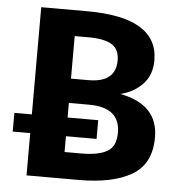

<svg xmlns="http://www.w3.org/2000/svg" viewBox="-51 -740 729 787"><g transform="rotate(5 314.0 -346.0)"><path d="M441 -366Q598 -336 598 -201Q598 -92 520 -46Q442 0 302 0H87V-174H15V-251H87V-692H275Q568 -692 568 -515Q568 -454 531.5 -416.5Q495 -379 441 -366ZM290 -586H234V-411H306Q418 -411 418 -502Q418 -548 387 -567Q356 -586 290 -586ZM303 -109Q373 -109 409 -129.5Q445 -150 445 -207Q445 -311 317 -311H234V-251H360V-174H234V-109Z"/></g></svg>

Font: Fira Sans SemiBold
Style: Regular
Weight: 600
Designer: bBox Type GmbH & Carrois Corporate GbR & Edenspiekermann AG
Foundry: bBox Type GmbH & Carrois Corporate GbR & Edenspiekermann AG
Version: Version 4.301;PS 004.301;hotconv 1.0.88;makeotf.lib2.5.64775